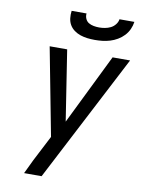

<svg xmlns="http://www.w3.org/2000/svg" viewBox="-102 -1023 803 1091"><g transform="rotate(10 300.0 -477.5)"><path d="M216 0H115Q134 -41 154 -81.5Q174 -122 196 -163L230 -229L133 -735H234L297 -329L496 -735H597Q502 -551 406.5 -367.5Q311 -184 216 0ZM379 -815Q357 -815 336 -817.5Q315 -820 295.5 -826.5Q276 -833 259.5 -845Q243 -857 233 -874Q223 -891 220.5 -912Q218 -933 221 -955H307Q305 -939 311.5 -924.5Q318 -910 330.5 -902.5Q343 -895 359 -892Q375 -889 391 -889Q407 -889 424 -892Q441 -895 456.5 -902.5Q472 -910 483.5 -924.5Q495 -939 497 -955H583Q580 -933 570.5 -912Q561 -891 545 -874Q529 -857 508.5 -845Q488 -833 466.5 -826.5Q445 -820 423 -817.5Q401 -815 379 -815Z"/></g></svg>

Font: Iosevka Md Ex Obl
Style: Regular
Weight: 500
Width: 7
Italic angle: -9°
Monospace: yes
Designer: Belleve Invis
Foundry: Belleve Invis
Version: Version 32.5.0; ttfautohint (v1.8.4)